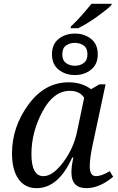

<svg xmlns="http://www.w3.org/2000/svg" viewBox="-20 -978 619 1008"><path d="M365.2 -150.9H358.9Q287.1 9.8 171.9 9.8Q110.8 9.8 76.9 -38.3Q43 -86.4 43 -172.9Q43 -310.5 128.7 -428.2Q214.4 -545.9 340.8 -545.9Q408.7 -545.9 458 -509.8L502 -535.2H534.2L465.8 -214.8Q451.2 -146 451.2 -104Q451.2 -53.2 483.9 -53.2Q512.2 -53.2 556.2 -79.1L574.2 -49.8Q502.4 9.8 433.1 9.8Q355 9.8 355 -73.2Q355 -105 365.2 -150.9ZM421.9 -464.8Q398.9 -501 346.2 -501Q260.7 -501 202.9 -392.3Q145 -283.7 145 -168.9Q145 -53.2 208 -53.2Q257.8 -53.2 312.5 -127Q367.2 -200.7 384.8 -288.1ZM493.2 -692.9Q493.2 -640.1 458 -612.1Q422.9 -584 373 -584Q323.2 -584 288.1 -612.1Q252.9 -640.1 252.9 -692.9Q252.9 -746.1 288.1 -773.9Q323.2 -801.8 373 -801.8Q422.9 -801.8 458 -773.9Q493.2 -746.1 493.2 -692.9ZM439 -692.9Q439 -725.1 419.4 -739Q399.9 -752.9 373 -752.9Q346.2 -752.9 326.7 -739Q307.1 -725.1 307.1 -692.9Q307.1 -661.1 326.7 -647Q346.2 -632.8 373 -632.8Q399.9 -632.8 419.4 -647Q439 -661.1 439 -692.9ZM353 -839.8Q378.9 -863.8 408 -896.5Q437 -929.2 460 -958H566.9L564 -950.2Q551.8 -938 531.5 -921.9Q511.2 -905.8 487.5 -888.9Q463.9 -872.1 438.5 -856.4Q413.1 -840.8 390.1 -830.1H350.1Z"/></svg>

Font: Droid Serif
Style: Italic
Weight: 400
Italic angle: -12°
Designer: Monotype Design team
Foundry: Monotype Imaging Inc.
Version: Version 1.03